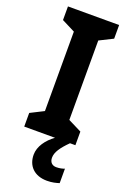

<svg xmlns="http://www.w3.org/2000/svg" viewBox="-178 -773 718 1072"><g transform="rotate(20 181.0 -236.5)"><path d="M234 110C234 77 257 44 301 0H333V-81L253 -121V-593L333 -633V-714H29V-633L108 -593V-121L29 -81V0H212C166 33 132 80 132 129C132 195 175 241 251 241C282 241 304 235 323 229V143C311 148 294 152 274 152C250 152 234 137 234 110Z"/></g></svg>

Font: Noto Sans Telugu SemiCondensed
Style: Bold
Weight: 700
Width: 4
Designer: Jelle Bosma - Monotype Design Team
Foundry: Monotype Imaging Inc.
Version: Version 2.005